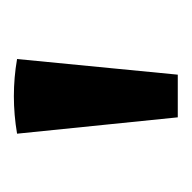

<svg xmlns="http://www.w3.org/2000/svg" viewBox="-20 -147 270 270"><g transform="rotate(90 115.0 -12.0)"><path d="M145 -127 168 99Q115 108 63 99L85 -127Z"/></g></svg>

Font: Piazzolla 24pt SemiBold
Style: Regular
Weight: 600
Designer: Juan Pablo del Peral
Foundry: Huerta Tipografica
Version: Version 2.005